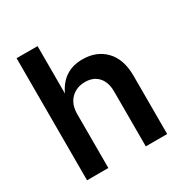

<svg xmlns="http://www.w3.org/2000/svg" viewBox="-168 -860 949 991"><g transform="rotate(-30 306.0 -364.0)"><path d="M194.3 -319.8V0H67.4V-727.5H192.4V-444.8Q242.2 -552.7 357.9 -552.7Q442.4 -552.7 493.7 -499Q544.9 -445.3 544.9 -347.2V0H417.5V-327.6Q417.5 -382.3 389.2 -413.6Q360.8 -444.8 311 -444.8Q260.3 -444.8 227.3 -412.1Q194.3 -379.4 194.3 -319.8Z"/></g></svg>

Font: Inter-SemiBold
Style: Regular
Weight: 600
Designer: Rasmus Andersson
Foundry: rsms
Version: Version 4.000;git-a52131595